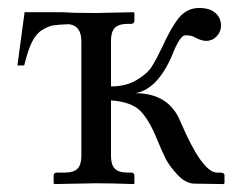

<svg xmlns="http://www.w3.org/2000/svg" viewBox="-20 -462 608 484"><path d="M259.8 -68.8Q259.8 -46.9 269.3 -36.9Q278.8 -26.9 303.2 -26.9H311Q318.8 -26.9 318.8 -19V0L316.9 2Q259.8 0 221.2 0L117.2 2L115.2 0V-19Q115.2 -26.9 123 -26.9H142.1Q166 -26.9 175.5 -36.9Q185.1 -46.9 185.1 -68.8V-357.9Q185.1 -396.5 154.8 -400.9H150.9Q125 -399.9 113.5 -397.9Q102.1 -396 86.4 -386.5Q70.8 -377 60.3 -355.5Q49.8 -334 41 -296.9H23.9L42 -431.2H117.2H139.2L167.5 -429.7Q200.2 -429.2 221.2 -429.2L316.9 -431.2L318.8 -429.2V-410.2Q318.8 -402.3 311 -401.9H303.2Q279.3 -401.9 269.5 -391.8Q259.8 -381.8 259.8 -359.9V-244.1Q296.9 -244.1 324 -260Q351.1 -275.9 362.5 -293.9Q374 -312 388.2 -341.8Q399.4 -365.7 405.8 -377.9Q412.1 -390.1 424.1 -408Q436 -425.8 450.4 -433.8Q464.8 -441.9 481.9 -441.9Q508.8 -441.9 522.9 -429.4Q537.1 -417 537.1 -397Q537.1 -381.8 526.1 -370.4Q515.1 -358.9 500 -358.9Q487.8 -358.9 470.2 -368.2Q463.4 -373 446.8 -373Q433.6 -373 414.1 -323.2Q377 -236.3 320.8 -227.1Q404.8 -227.1 434.1 -157.2Q489.3 -27.3 526.9 -26.9H535.2Q546.4 -26.9 545.9 -19V0L543 2L471.2 1Q448.2 1 427 -22Q405.8 -44.9 397 -63Q388.2 -81.1 375 -112.8Q355.5 -160.6 333.3 -182.9Q311 -205.1 259.8 -209Z"/></svg>

Font: Linux Libertine O
Style: Regular
Weight: 400
Designer: Philipp H. Poll
Foundry: Philipp H. Poll
Version: Version 5.3.0